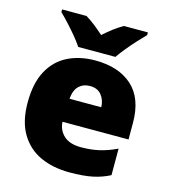

<svg xmlns="http://www.w3.org/2000/svg" viewBox="-114 -857 847 958"><g transform="rotate(15 309.0 -378.0)"><path d="M315 -563Q436 -563 506 -500Q576 -437 576 -310V-225H235Q237 -182 267.5 -154Q298 -126 356 -126Q408 -126 451 -136Q494 -146 540 -168V-31Q500 -10 452.5 0Q405 10 333 10Q249 10 183.5 -19.5Q118 -49 80 -112Q42 -175 42 -273Q42 -373 76.5 -437Q111 -501 172.5 -532Q234 -563 315 -563ZM322 -433Q288 -433 265.5 -412Q243 -391 239 -345H403Q402 -382 381.5 -407.5Q361 -433 322 -433ZM214 -606Q199 -629 176.5 -656Q154 -683 130.5 -708.5Q107 -734 88 -752V-766H214Q240 -750 261.5 -733Q283 -716 309 -693Q335 -716 358 -733.5Q381 -751 407 -766H531V-752Q514 -735 490.5 -709.5Q467 -684 444.5 -656.5Q422 -629 406 -606Z"/></g></svg>

Font: Noto Sans Lao Black
Style: Regular
Weight: 900
Designer: Monotype Design Team
Foundry: Monotype Imaging Inc.
Version: Version 2.003; ttfautohint (v1.8.4.7-5d5b)